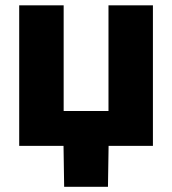

<svg xmlns="http://www.w3.org/2000/svg" viewBox="-20 -556 656 732"><path d="M53.2 0V-535.6H222.7V-132.8H393.6V-535.6H563V0ZM224.6 156.2 221.7 -31.2H394.5L391.6 156.2Z"/></svg>

Font: Inter 20pt ExtraBold
Style: Regular
Weight: 800
Version: Version 4.001;git-66647c0bb